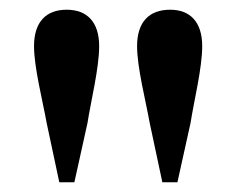

<svg xmlns="http://www.w3.org/2000/svg" viewBox="-20 -841 487 395"><path d="M117 -821C75 -821 50 -796 50 -746C50 -702 68 -633 76 -588L102 -466H133L160 -588C167 -633 184 -701 184 -746C184 -796 159 -821 117 -821ZM330 -821C287 -821 262 -796 262 -746C262 -702 280 -633 288 -588L314 -466H345L372 -588C379 -633 396 -701 396 -746C396 -796 371 -821 330 -821Z"/></svg>

Font: Noto Serif KR
Style: Bold
Weight: 700
Designer: Ryoko NISHIZUKA 西塚涼子 (kana & ideographs); Frank Grießhammer (Latin, Greek & Cyrillic); Wenlong ZHANG 张文龙 (bopomofo); San
Foundry: Adobe
Version: Version 2.001;hotconv 1.1.0;makeotfexe 2.6.0